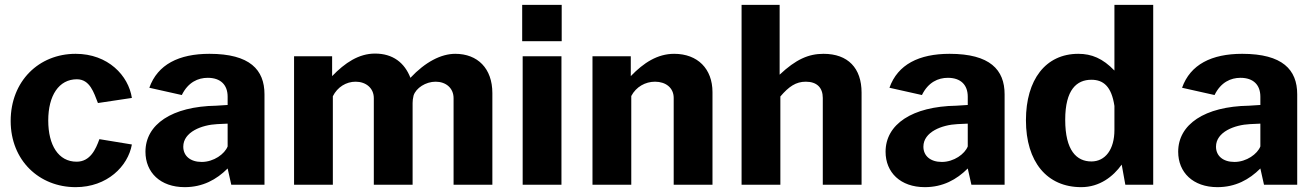

<svg xmlns="http://www.w3.org/2000/svg" viewBox="-20 -762 5426 792"><path d="M292 -540C140 -540 24 -427 24 -263C24 -100 142 10 292 10C422 10 508 -76 524 -166L390 -188C375 -146 352 -95 296 -95C221 -95 179 -163 179 -265C179 -368 223 -435 297 -435C351 -435 367 -380 384 -337L524 -358C510 -450 426 -540 292 -540Z M742 10C816 10 873 -21 919 -67L934 0H1071V-373C1071 -474 1011 -540 844 -540C718 -540 630 -496 596 -400L730 -370C756 -423 797 -441 837 -441C890 -441 919 -412 919 -363V-329L872 -326C689 -323 580 -249 580 -136C580 -51 641 10 742 10ZM812 -94C765 -94 736 -119 736 -157C736 -218 813 -247 876 -250L919 -252V-158C907 -127 862 -94 812 -94Z M1193 0H1353V-365C1372 -403 1408 -425 1447 -425C1489 -425 1522 -399 1522 -357V0H1682V-337C1682 -347 1683 -355 1686 -368C1696 -399 1736 -425 1777 -425C1819 -425 1851 -399 1851 -357V0H2011V-378C2011 -480 1950 -540 1858 -540C1799 -540 1734 -506 1673 -441C1649 -503 1601 -541 1527 -541C1460 -541 1403 -503 1350 -448V-530H1193Z M2297 -742H2134V-592H2297ZM2296 -530H2136V0H2296Z M2424 0H2584V-366C2604 -404 2642 -425 2682 -425C2726 -425 2759 -400 2759 -358V0H2919V-382C2919 -478 2858 -540 2761 -540C2692 -540 2635 -503 2582 -448V-530H2424Z M3039 0H3199V-364C3234 -405 3263 -425 3304 -425C3350 -425 3374 -400 3374 -358V0H3534V-380C3534 -481 3478 -540 3377 -540C3315 -540 3263 -517 3196 -454V-742H3039Z M3795 10C3869 10 3926 -21 3972 -67L3987 0H4124V-373C4124 -474 4064 -540 3897 -540C3771 -540 3683 -496 3649 -400L3783 -370C3809 -423 3850 -441 3890 -441C3943 -441 3972 -412 3972 -363V-329L3925 -326C3742 -323 3633 -249 3633 -136C3633 -51 3694 10 3795 10ZM3865 -94C3818 -94 3789 -119 3789 -157C3789 -218 3866 -247 3929 -250L3972 -252V-158C3960 -127 3915 -94 3865 -94Z M4440 10C4516 10 4572 -34 4607 -83L4622 0H4737V-742H4577V-471C4529 -521 4483 -540 4428 -540C4293 -540 4212 -433 4212 -266C4212 -94 4299 10 4440 10ZM4482 -96C4421 -96 4374 -141 4374 -268C4374 -393 4422 -433 4482 -433C4531 -433 4565 -406 4577 -325V-226C4577 -145 4539 -96 4482 -96Z M5002 10C5076 10 5133 -21 5179 -67L5194 0H5331V-373C5331 -474 5271 -540 5104 -540C4978 -540 4890 -496 4856 -400L4990 -370C5016 -423 5057 -441 5097 -441C5150 -441 5179 -412 5179 -363V-329L5132 -326C4949 -323 4840 -249 4840 -136C4840 -51 4901 10 5002 10ZM5072 -94C5025 -94 4996 -119 4996 -157C4996 -218 5073 -247 5136 -250L5179 -252V-158C5167 -127 5122 -94 5072 -94Z"/></svg>

Font: 18Franklin
Style: Bold
Weight: 700
Designer: Pablo Impallari, Rodrigo Fuenzalida (Modified by Dan O. Williams)
Version: Version 0.025;PS 000.025;hotconv 1.0.88;makeotf.lib2.5.64775